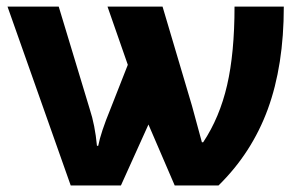

<svg xmlns="http://www.w3.org/2000/svg" viewBox="-20 -566 925 586"><path d="M695.8 -545.9H846.2Q846.2 -366.2 797.4 -232.9Q748.5 -99.6 647 0H513.2L433.1 -186L349.1 0H195.8L2.9 -545.9H159.2L253.9 -232.9Q270 -184.1 275.9 -121.1H279.8Q287.6 -161.6 316.9 -232.9L370.1 -368.2L308.1 -545.9H476.1L565.9 -243.2L596.2 -131.8H600.1Q650.4 -207.5 673.1 -305.9Q695.8 -404.3 695.8 -545.9Z"/></svg>

Font: OpenSans-Bold
Style: Bold
Weight: 700
Foundry: Ascender Corporation
Version: Version 1.10